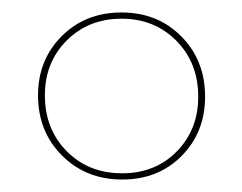

<svg xmlns="http://www.w3.org/2000/svg" viewBox="-20 -681 389 308"><path d="M41 -528Q41 -585 79 -623Q117 -661 175 -661Q233 -661 271 -622.5Q309 -584 309 -526Q309 -469 271.5 -431Q234 -393 176 -393Q118 -393 79.5 -431.5Q41 -470 41 -528ZM298 -526Q298 -580 263 -615.5Q228 -651 175 -651Q122 -651 87 -616Q52 -581 52 -528Q52 -474 87 -438.5Q122 -403 176 -403Q229 -403 263.5 -438Q298 -473 298 -526Z"/></svg>

Font: Ysabeau SC Hairline
Style: Regular
Weight: 100
Designer: Christian Thalmann (Catharsis Fonts)
Version: Version 0.003